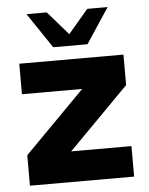

<svg xmlns="http://www.w3.org/2000/svg" viewBox="-51 -741 609 784"><g transform="rotate(-5 253.5 -349.5)"><path d="M467 -375 220 -125H467V0H40V-125L287 -375H40V-500H467ZM184 -555 87 -699H170L254 -602.5L336 -699H419.5L324.5 -555Z"/></g></svg>

Font: Urbanist
Style: Bold
Weight: 700
Designer: Corey Hu
Foundry: Corey Hu
Version: Version 1.330; ttfautohint (v1.8.4.7-5d5b)